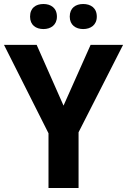

<svg xmlns="http://www.w3.org/2000/svg" viewBox="-20 -938 634 958"><path d="M130 -855C130 -813 159 -793 197 -793C233 -793 264 -813 264 -855C264 -899 233 -918 197 -918C159 -918 130 -899 130 -855ZM328 -855C328 -813 358 -793 395 -793C432 -793 463 -813 463 -855C463 -899 432 -918 395 -918C358 -918 328 -899 328 -855ZM297 -411 163 -714H0L222 -273V0H372V-278L594 -714H432Z"/></svg>

Font: Noto Sans Display
Style: Bold
Weight: 700
Designer: Monotype Design Team
Foundry: Monotype Imaging Inc.
Version: Version 1.900